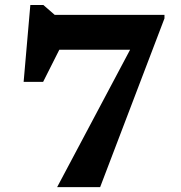

<svg xmlns="http://www.w3.org/2000/svg" viewBox="-20 -768 743 788"><path d="M655 -692.5 391 0H214.5L514 -564H223.5L157 -432H77L104.5 -747.5H158L204.5 -707H655Z"/></svg>

Font: Newsreader Caption SemiBold
Style: Regular
Weight: 600
Designer: Hugues Gentile
Foundry: Production Type
Version: Version 1.001